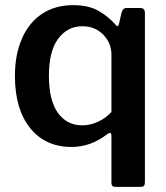

<svg xmlns="http://www.w3.org/2000/svg" viewBox="-20 -561 646 746"><path d="M523 -530H473C467 -530 462.5 -528.5 459.5 -525.5C456.5 -522.5 454 -517.7 452 -511L442 -467C440 -461.7 438 -459 436 -459C435.3 -459 433.3 -460.7 430 -464C410.7 -486 388.2 -504.3 362.5 -519C336.8 -533.7 304 -541 264 -541C217.3 -541 177 -529.7 143 -507C109 -484.3 83 -452.2 65 -410.5C47 -368.8 38 -320.7 38 -266C38 -180 57.7 -112.5 97 -63.5C136.3 -14.5 190 10 258 10C308 10 354.3 -6.7 397 -40C402.3 -43.3 406 -45 408 -45C411.3 -45 413 -40.3 413 -31V149C413 159.7 417.7 165 427 165H528C538 165 543 159.3 543 148V-510C543 -517.3 541.5 -522.5 538.5 -525.5C535.5 -528.5 530.3 -530 523 -530ZM413 -348V-126C398.3 -110 381 -97.3 361 -88C341 -78.7 320.3 -74 299 -74C259.7 -74 228.3 -90.2 205 -122.5C181.7 -154.8 170 -203 170 -267C170 -330.3 182 -378.2 206 -410.5C230 -442.8 261.3 -459 300 -459C332.7 -459 359.7 -448.2 381 -426.5C402.3 -404.8 413 -378.7 413 -348Z"/></svg>

Font: Libre Franklin SemiBold
Style: Regular
Weight: 600
Designer: Pablo Impallari, Rodrigo Fuenzalida
Foundry: Impallari Type
Version: Version 1.002; ttfautohint (v1.5)